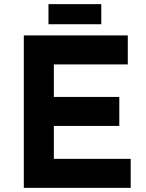

<svg xmlns="http://www.w3.org/2000/svg" viewBox="-20 -907 706 927"><path d="M95 -736H597V-596H240V-439H556V-299H240V-140H611V0H95ZM214 -887H469V-790H214Z"/></svg>

Font: Josefin Sans Thin
Style: Bold
Weight: 700
Version: Version 2.000